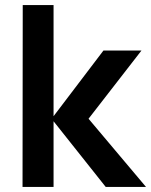

<svg xmlns="http://www.w3.org/2000/svg" viewBox="-20 -740 598 760"><path d="M69.2 0 70 -720H192V-280L389.5 -540H540L330.5 -270L558 0H398.5L192 -260V0Z"/></svg>

Font: Manrope ExtraLight
Style: Regular
Weight: 200
Designer: Mikhail Sharanda
Foundry: Mikhail Sharanda
Version: Version 4.505